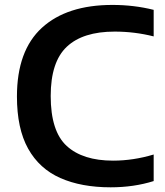

<svg xmlns="http://www.w3.org/2000/svg" viewBox="-20 -770 686 799"><path d="M440.5 9.5Q318.5 9.5 231 -29.2Q143.5 -68 97 -151.5Q50.5 -235 50.5 -368.5Q50.5 -559.5 154.5 -654.5Q258.5 -749.5 448 -749.5Q537.5 -749.5 619.5 -729V-618.5Q540.5 -638.5 457 -638.5Q325 -638.5 258 -575.5Q191 -512.5 191 -370.5Q191 -223.5 257.8 -162.5Q324.5 -101.5 450.5 -101.5Q534.5 -101.5 619.5 -127V-16.5Q537 9.5 440.5 9.5Z"/></svg>

Font: Encode Sans Semi Expanded SemiBold
Style: Regular
Weight: 600
Width: 6
Designer: Multiple Designers
Foundry: Impallari Type
Version: Version 3.000; ttfautohint (v1.8.3) -l 8 -r 50 -G 200 -x 14 